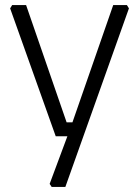

<svg xmlns="http://www.w3.org/2000/svg" viewBox="-20 -538 549 758"><path d="M20 -505 28 -518H83L243 -55H266L427 -518H481L489 -505L238 200H184L176 188L246 0H200Z"/></svg>

Font: Oxanium ExtraLight Light
Style: Regular
Weight: 300
Version: Version 2.000